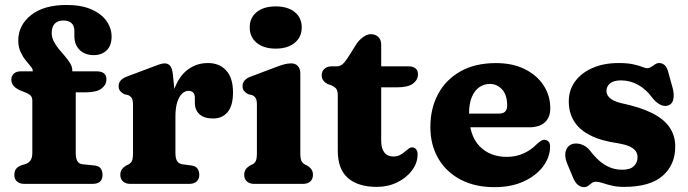

<svg xmlns="http://www.w3.org/2000/svg" viewBox="-20 -748 2800 781"><path d="M288.1 -125.8Q288.1 -104.5 294.6 -92.9Q301.2 -81.3 316.3 -79.8L365.3 -74.8Q382.3 -73 389.7 -62.5Q397.1 -52 397.1 -36.8Q397.1 0 356.1 0H79.3Q60.5 0 49.4 -9.6Q38.3 -19.2 38.3 -36Q38.3 -52.4 45.9 -61.8Q53.5 -71.2 70.1 -76.8L83.3 -80.6Q96.4 -84.7 104 -95.4Q111.5 -106.1 111.5 -127.4V-338Q111.5 -351 105.4 -358.3Q99.2 -365.6 80.7 -373L67.3 -378.2Q45.3 -387.1 35.7 -398.2Q26.1 -409.2 26.1 -424Q26.1 -438.9 36.3 -448.4Q46.5 -457.8 63.7 -457.8H160.1L113.3 -435.4V-460.4Q113.3 -468 104.4 -478.5Q95.4 -489 83.8 -503.5Q72.2 -518 63.3 -537.7Q54.3 -557.4 54.3 -583.4Q54.3 -645.1 106.1 -686.4Q157.9 -727.8 251.1 -727.8Q310.6 -727.8 351.2 -710.1Q391.9 -692.5 412.9 -663.1Q433.9 -633.7 433.9 -598.8Q433.9 -562.2 413.6 -543Q393.4 -523.8 361.5 -523.8Q325.5 -523.8 304 -544.9Q282.5 -566 282.5 -601.8V-622.4Q282.5 -643.8 270.5 -654.2Q258.6 -664.6 238.2 -664.6Q214.5 -664.6 202.4 -651.4Q190.3 -638.1 190.3 -614.7Q190.3 -596 198.8 -579.5Q207.4 -563 219.8 -548Q232.2 -533.1 244.6 -518.9Q257 -504.7 265.5 -490.5Q274.1 -476.3 274.1 -461.4V-425.2L246.3 -457.8H374.3Q392.5 -457.8 402.7 -449.7Q412.9 -441.5 412.9 -425.7Q412.9 -402.8 392.8 -387.6Q372.7 -372.3 326.1 -372.3H288.1Z M670.9 -264Q670.9 -341.1 691.2 -391.6Q711.5 -442.1 746.5 -466.8Q781.6 -491.6 825.6 -491.6Q872.8 -491.6 900.3 -461.2Q927.8 -430.8 927.8 -372.4Q927.8 -317.6 905.7 -291.8Q883.7 -266 847.6 -266Q810.6 -266 791.6 -283.3Q772.6 -300.5 772.6 -330.2V-350Q772.6 -365.1 765.5 -371.9Q758.5 -378.6 746.9 -378.6Q732.8 -378.6 720.6 -367Q708.4 -355.4 701 -332.2Q693.6 -308.9 693.6 -274.4ZM683.2 -445.4 693.6 -342.8V-125.8Q693.6 -104.5 700.1 -93.3Q706.7 -82.1 721.8 -79.8L758.8 -74.8Q775.8 -72.6 783.2 -62.3Q790.6 -52 790.6 -36.8Q790.6 -19.6 779.7 -9.8Q768.9 0 749.6 0H510.4Q491.6 0 480.5 -9.8Q469.4 -19.6 469.4 -36.8Q469.4 -50 475.6 -58.8Q481.8 -67.6 493.2 -74.8L504 -79.8Q512.3 -84.3 516.7 -93.6Q521 -102.9 521 -125.8V-321.4Q521 -341.8 515.6 -349.6Q510.1 -357.4 500.8 -361.4L485.8 -364.6Q475.5 -369.8 469.1 -377.5Q462.6 -385.2 462.6 -397.4Q462.6 -411.2 471.1 -420.8Q479.5 -430.4 497.8 -437.2L593.6 -473.2Q612.7 -480.5 626.2 -485.3Q639.7 -490.2 649.8 -490.2Q663.6 -490.2 672 -480.4Q680.4 -470.6 683.2 -445.4Z M1201.6 -450.2V-125.8Q1201.6 -102.9 1206.1 -93.8Q1210.7 -84.7 1218.6 -79.8L1229.2 -74.8Q1240.6 -68 1246.8 -59Q1253 -50 1253 -36.8Q1253 -19.6 1242.1 -9.8Q1231.3 0 1212 0H1014.4Q995.6 0 984.5 -9.8Q973.4 -19.6 973.4 -36.8Q973.4 -50 979.6 -59Q985.8 -68 997.2 -74.8L1008 -79.8Q1016.3 -84.7 1020.7 -93.8Q1025 -102.9 1025 -125.8V-321.4Q1025 -341.8 1019.6 -349.6Q1014.1 -357.4 1004.8 -361.4L989.8 -364.6Q979.5 -370.2 973.1 -377.7Q966.6 -385.2 966.6 -397.4Q966.6 -411.2 975.1 -420.8Q983.5 -430.4 1001.8 -437.2L1097.6 -473.2Q1119.5 -481.7 1134.4 -485.9Q1149.3 -490.2 1165 -490.2Q1182 -490.2 1191.8 -479Q1201.6 -467.8 1201.6 -450.2ZM1101.4 -550.2Q1053 -550.2 1024.4 -573.7Q995.8 -597.1 995.8 -636.8Q995.8 -676 1024.4 -699Q1053 -722 1101.4 -722Q1150.1 -722 1178.7 -699Q1207.4 -676 1207.4 -636.8Q1207.4 -597.1 1178.7 -573.7Q1150.1 -550.2 1101.4 -550.2Z M1326 -401.9 1313.4 -405.8Q1302.1 -411.6 1295.4 -420.3Q1288.6 -428.9 1288.6 -442.3Q1288.6 -458 1299.8 -468.1Q1310.9 -478.2 1328.3 -478.2H1350.6Q1361.8 -478.2 1371.7 -485.6Q1381.6 -493.1 1392.9 -510.4L1430.4 -569.8Q1441.9 -586.5 1457.8 -597.7Q1473.8 -609 1488 -609Q1507.1 -609 1518.8 -597.7Q1530.6 -586.5 1530.6 -565.8V-175.4Q1530.6 -144.2 1543.4 -127.8Q1556.2 -111.4 1580.6 -111.4Q1595.2 -111.4 1606.3 -117.1Q1617.4 -122.8 1626.1 -130.5Q1634.9 -138.2 1642.7 -143.7Q1650.5 -149.2 1658.4 -148.4Q1667.2 -148 1673.2 -140Q1679.2 -132.1 1678.6 -118.4Q1678.1 -84.3 1655.6 -54.3Q1633.1 -24.4 1595.5 -6.1Q1557.9 12.2 1512.6 12.2Q1436.6 12.2 1395.3 -23.9Q1354 -60.1 1354 -134.6V-359.3Q1354 -380.3 1346.5 -388.4Q1338.9 -396.4 1326 -401.9ZM1465.4 -392.7V-478.2H1641.6Q1659.8 -478.2 1670 -470Q1680.2 -461.9 1680.2 -446.1Q1680.2 -423.2 1660.1 -408Q1640 -392.7 1593.4 -392.7Z M2218.4 -307.6Q2218.4 -270.2 2196.1 -250.2Q2173.8 -230.2 2133.2 -230.2H1841.4V-286H2009.8Q2043 -286 2043 -317.8Q2043 -361.8 2022.4 -384.2Q2001.8 -406.6 1972.6 -406.6Q1949 -406.6 1929.7 -393.3Q1910.4 -380 1899.2 -353.3Q1888 -326.6 1888 -285.8Q1888 -198 1930.1 -153.9Q1972.3 -109.9 2041.6 -109.9Q2079.1 -109.9 2110.4 -124.3Q2141.8 -138.7 2163.2 -161.5Q2175.1 -171.9 2182 -176Q2189 -180.1 2196 -179.3Q2204.4 -178.9 2211 -172.4Q2217.6 -166 2217.6 -150.9Q2217.1 -108.3 2189 -70.8Q2160.9 -33.4 2110.3 -10Q2059.8 13.3 1991.1 13.3Q1911.9 13.3 1853.3 -17.6Q1794.7 -48.4 1762.7 -103.7Q1730.6 -159 1730.6 -231.6Q1730.6 -306.5 1761.9 -365.1Q1793.1 -423.7 1852.8 -457.5Q1912.4 -491.4 1997.4 -491.4Q2065.4 -491.4 2115 -466.6Q2164.6 -441.9 2191.5 -400.2Q2218.4 -358.6 2218.4 -307.6Z M2505.8 -421Q2476.2 -421 2461.5 -408.7Q2446.9 -396.4 2446.9 -378.6Q2446.9 -365.9 2454.4 -356.2Q2462 -346.5 2475.3 -339.5Q2488.7 -332.6 2506.8 -328.5Q2583.4 -312.5 2632 -288.2Q2680.6 -263.9 2703.6 -230Q2726.7 -196.2 2726.7 -151.8Q2726.7 -77.8 2675.4 -32.8Q2624.1 12.2 2518.1 12.2Q2490.1 12.2 2468.3 6.9Q2446.6 1.7 2430.8 -3.6Q2415.1 -8.8 2404.5 -8.8Q2394.2 -8.8 2387 -3.3Q2379.8 2.2 2372.7 7.7Q2365.6 13.2 2355.5 13.2Q2341.9 13.2 2330.5 3.8Q2319.1 -5.5 2310.5 -26.6L2286.7 -83.6Q2274.9 -113.5 2281.6 -134.3Q2288.2 -155.1 2305.7 -161.4Q2323.6 -167.6 2344.5 -160.7Q2365.4 -153.8 2379.7 -135.8Q2396.7 -113.2 2416.2 -95.6Q2435.7 -78 2459.1 -67.8Q2482.5 -57.6 2510.9 -57.6Q2542.8 -57.6 2558.1 -71.9Q2573.3 -86.3 2573.3 -108.4Q2573.3 -123.9 2564.6 -135Q2555.9 -146 2538.2 -153.4Q2520.6 -160.8 2494.1 -165.2Q2425.1 -174.9 2380.8 -197.6Q2336.4 -220.2 2315 -255.1Q2293.6 -289.9 2293.6 -335.6Q2293.6 -381.9 2319.4 -417Q2345.2 -452.1 2390.9 -471.8Q2436.6 -491.6 2496.5 -491.6Q2533.1 -491.6 2556.3 -486.3Q2579.6 -481.1 2592.6 -475.8Q2605.6 -470.6 2611.1 -470.6Q2620.9 -470.6 2628.9 -475.8Q2636.9 -481.1 2644.7 -486.3Q2652.6 -491.6 2661.9 -491.6Q2673.6 -491.6 2683.4 -483.1Q2693.2 -474.7 2698.3 -454.6L2716.5 -388.8Q2722.9 -365 2718.8 -344.2Q2714.7 -323.5 2695.1 -318.2Q2680.2 -314.3 2663.8 -323.2Q2647.5 -332 2632.9 -350.8Q2609.4 -383.9 2576.4 -402.5Q2543.5 -421 2505.8 -421Z"/></svg>

Font: Fraunces SuperSoft
Style: Regular
Weight: 900
Version: Version 1.000;[b76b70a41]